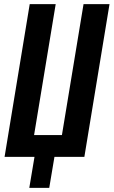

<svg xmlns="http://www.w3.org/2000/svg" viewBox="-20 -755 547 924"><path d="M217 149H121L146 0H2L123 -735H248L144 -105H278L382 -735H507L386 0H242Z"/></svg>

Font: Iosevka Extrabold Oblique
Style: Regular
Weight: 800
Italic angle: -9°
Monospace: yes
Designer: Belleve Invis
Foundry: Belleve Invis
Version: Version 32.5.0; ttfautohint (v1.8.4)